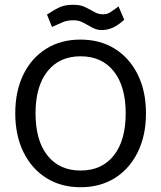

<svg xmlns="http://www.w3.org/2000/svg" viewBox="-20 -770 676 805"><path d="M317 -604Q400 -604 461.5 -565.5Q523 -527 557.5 -457.5Q592 -388 592 -295Q592 -202 557.5 -132Q523 -62 461.5 -23.5Q400 15 318 15Q236 15 174.5 -23.5Q113 -62 78.5 -132Q44 -202 44 -295Q44 -388 78 -457.5Q112 -527 173.5 -565.5Q235 -604 317 -604ZM318 -534Q229 -534 179 -471Q129 -408 129 -295Q129 -181 179 -118Q229 -55 318 -55Q407 -55 457 -118Q507 -181 507 -295Q507 -408 457 -471Q407 -534 318 -534ZM198 -657 177 -709Q209 -730 231 -740Q253 -750 287 -750Q317 -750 337.5 -740Q358 -730 375 -720Q392 -710 412 -710Q429 -710 441.5 -718Q454 -726 477 -743L501 -687Q472 -662 452 -653.5Q432 -645 410 -644Q388 -643 368.5 -653.5Q349 -664 330 -674.5Q311 -685 290 -685Q262 -685 244.5 -677.5Q227 -670 198 -657Z"/></svg>

Font: Podkova VF Beta
Style: Regular
Weight: 400
Designer: Ilya Yudin
Foundry: Cyreal (www.cyreal.org)
Version: Version 2.100